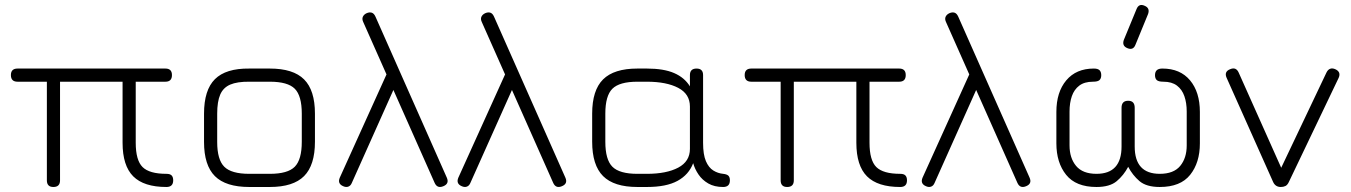

<svg xmlns="http://www.w3.org/2000/svg" viewBox="-20 -746 5388 766"><path d="M23.5 -446.5Q23.5 -472.5 50 -472.5H640Q666 -472.5 666 -446.5Q666 -420 640 -420H521.5V-176.5Q521.5 -106.5 548.8 -79.5Q576 -52.5 644 -52.5Q658.5 -52.5 664.8 -46Q671 -39.5 671 -26.5Q671 0 644 0Q554 0 511.5 -42.5Q469 -85 469 -176.5V-420H219.5V-26.5Q219.5 0 193 0Q167 0 167 -26.5V-420H50Q23.5 -420 23.5 -446.5Z M974.5 0Q881 0 837.5 -43.2Q794 -86.5 794 -179.5V-292.5Q794 -387 837.5 -430.2Q881 -473.5 974.5 -472.5H1056.5Q1150 -472.5 1193.2 -429.2Q1236.5 -386 1236.5 -292.5V-180.5Q1236.5 -87 1193.2 -43.5Q1150 0 1056.5 0ZM846.5 -179.5Q846.5 -109 874.8 -80.8Q903 -52.5 974.5 -52.5H1056.5Q1128 -52.5 1156 -80.8Q1184 -109 1184 -180.5V-292.5Q1184 -364 1156 -392Q1128 -420 1056.5 -420H974.5Q926.5 -420.5 898.5 -408.5Q870.5 -396.5 858.5 -368.5Q846.5 -340.5 846.5 -292.5Z M1429 -658.5Q1423.5 -670.5 1427.8 -679.5Q1432 -688.5 1443 -693.5Q1455 -698.5 1463.8 -695.2Q1472.5 -692 1478 -679.5L1762.5 -37.5Q1773.5 -13 1748.5 -3Q1724.5 7 1714 -16.5ZM1557.5 -405 1383.5 -16Q1379 -5 1369.8 -1.5Q1360.5 2 1349.5 -3Q1325.5 -13 1335.5 -37L1531 -469Z M1902 -658.5Q1896.5 -670.5 1900.8 -679.5Q1905 -688.5 1916 -693.5Q1928 -698.5 1936.8 -695.2Q1945.5 -692 1951 -679.5L2235.5 -37.5Q2246.5 -13 2221.5 -3Q2197.5 7 2187 -16.5ZM2030.5 -405 1856.5 -16Q1852 -5 1842.8 -1.5Q1833.5 2 1822.5 -3Q1798.5 -13 1808.5 -37L2004 -469Z M2342.5 -180.5V-292.5Q2342.5 -386 2386 -429.2Q2429.5 -472.5 2523 -472.5H2561Q2628 -472.5 2669.5 -454.5Q2711 -436.5 2732.5 -401.5V-446.5Q2732.5 -472.5 2759 -472.5Q2785 -472.5 2785 -446.5V-176.5Q2785 -129.5 2796.2 -103.2Q2807.5 -77 2825.8 -65.8Q2844 -54.5 2865 -52.5Q2879.5 -51 2885.8 -45.2Q2892 -39.5 2892 -26.5Q2892 0 2865 0Q2830 0 2805.8 -14Q2781.5 -28 2766.8 -49.8Q2752 -71.5 2745.5 -95Q2728 -49 2683.2 -24.5Q2638.5 0 2561 0H2523Q2429.5 0 2386 -43.5Q2342.5 -87 2342.5 -180.5ZM2395 -180.5Q2395 -109 2423.2 -80.8Q2451.5 -52.5 2523 -52.5H2561Q2639 -52.5 2685.8 -77.2Q2732.5 -102 2732.5 -152V-321Q2732.5 -371 2685.8 -395.5Q2639 -420 2561 -420H2523Q2451.5 -420 2423.2 -392Q2395 -364 2395 -292.5Z M2951 -446.5Q2951 -472.5 2977.5 -472.5H3567.5Q3593.5 -472.5 3593.5 -446.5Q3593.5 -420 3567.5 -420H3449V-176.5Q3449 -106.5 3476.2 -79.5Q3503.5 -52.5 3571.5 -52.5Q3586 -52.5 3592.2 -46Q3598.5 -39.5 3598.5 -26.5Q3598.5 0 3571.5 0Q3481.5 0 3439 -42.5Q3396.5 -85 3396.5 -176.5V-420H3147V-26.5Q3147 0 3120.5 0Q3094.5 0 3094.5 -26.5V-420H2977.5Q2951 -420 2951 -446.5Z M3754 -658.5Q3748.5 -670.5 3752.8 -679.5Q3757 -688.5 3768 -693.5Q3780 -698.5 3788.8 -695.2Q3797.5 -692 3803 -679.5L4087.5 -37.5Q4098.5 -13 4073.5 -3Q4049.5 7 4039 -16.5ZM3882.5 -405 3708.5 -16Q3704 -5 3694.8 -1.5Q3685.5 2 3674.5 -3Q3650.5 -13 3660.5 -37L3856 -469Z M4477.5 -554Q4455.5 -563 4463.5 -586.5L4514 -709Q4523.5 -733.5 4546.5 -723Q4568.5 -714 4560.5 -690.5L4510 -567.5Q4501 -544 4477.5 -554ZM4194.5 -174V-299.5Q4194.5 -378.5 4234 -425.5Q4273.5 -472.5 4344 -472.5Q4360 -472.5 4366.8 -465.8Q4373.5 -459 4373.5 -446Q4373.5 -433 4366.5 -426.5Q4359.5 -420 4340.5 -420Q4306.5 -420 4286 -404.5Q4265.5 -389 4256.2 -362.2Q4247 -335.5 4247 -301V-166Q4247 -115.5 4273.2 -84Q4299.5 -52.5 4354.5 -52.5Q4454.5 -52.5 4454.5 -161.5V-316Q4454.5 -344 4481 -344Q4507 -344 4507 -316V-161.5Q4507 -52.5 4607 -52.5Q4662.5 -52.5 4688.5 -84Q4714.5 -115.5 4714.5 -166V-301Q4714.5 -335.5 4705.2 -362.2Q4696 -389 4675.5 -404.5Q4655 -420 4621.5 -420Q4602 -420 4595 -426.5Q4588 -433 4588 -446Q4588 -459 4595 -465.8Q4602 -472.5 4617.5 -472.5Q4688.5 -472.5 4727.8 -425.5Q4767 -378.5 4767 -299.5V-174Q4767 -97 4728.2 -48.5Q4689.5 0 4607 0Q4553.5 0 4526 -23.5Q4498.5 -47 4481 -80.5Q4463 -46.5 4435.2 -23.2Q4407.5 0 4354.5 0Q4272.5 0 4233.5 -48.5Q4194.5 -97 4194.5 -174Z M5122 -20Q5116.5 -8 5108.5 -4Q5100.5 0 5090 0Q5068 0 5059 -20.5L4873.5 -436Q4863 -460.5 4888 -470Q4911.5 -480 4922 -456L5107 -42H5075L5272 -456.5Q5277.5 -468 5286.5 -471.5Q5295.5 -475 5307 -470Q5331.5 -459 5320.5 -435Z"/></svg>

Font: Jura Light
Style: Regular
Weight: 400
Version: Version 5.106